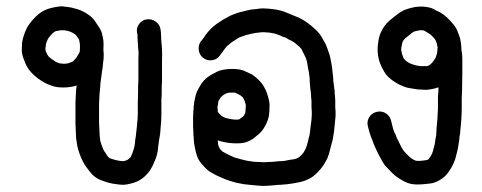

<svg xmlns="http://www.w3.org/2000/svg" viewBox="-20 -508 1548 616"><path d="M179.9 -411H175.1Q167.9 -410.1 159.7 -408.2Q155.9 -407.2 152 -403.8Q146.8 -400 142 -393.8Q135.7 -387.1 133.3 -382Q130.9 -377 129 -372.2Q127.1 -365.9 127.1 -362.1Q125.7 -355.9 125.7 -350.1Q125.7 -345.8 127.1 -342.9Q130 -337.2 131.9 -332.9Q133.8 -330 136.7 -326.1Q141 -321.8 146.8 -318Q154 -313.2 158.8 -309.8Q163.1 -307.9 167.9 -306Q171.7 -304.1 177.9 -304.1Q184.7 -303.1 189.7 -303.6Q194.7 -304.1 199 -305Q204.8 -307 212 -309.8Q214.9 -310.8 217.7 -315.1Q224 -320.9 226.9 -326.1Q230.7 -331.9 234.1 -338.1Q235 -341 236 -342.9Q236 -348.2 236.5 -354.7Q236.9 -361.2 236 -368.8Q235 -376 234.1 -378.9Q234.1 -380.8 231.7 -384.2Q227.8 -389.9 223 -396.2Q221.1 -398.1 218.7 -399Q214.9 -401.9 209.4 -404.6Q203.8 -407.2 200 -408.2Q194.7 -409.1 190.9 -410.1L184.7 -411Q182.7 -411 179.9 -411ZM191.8 -485.9Q193.8 -485.9 194.7 -485.9L201.9 -484.9Q210.1 -483.9 218.7 -481.1Q228.8 -479.1 240.3 -474.1Q251.8 -469.1 260.9 -462.8Q271.9 -456.1 282 -444.1Q288.7 -435 295 -424.9Q304.1 -412 307 -401Q309.8 -390.9 311.8 -377Q312.7 -364 311.8 -352Q311.8 -349.2 311.8 -345.8Q312.7 -341 312.7 -336.2V-328.1Q312.7 -318 310.8 -307Q309.8 -296.9 308.9 -287.8Q307 -280.1 306 -268.1Q304.1 -256.1 303.1 -248Q301.7 -238.8 301.7 -230.2Q300.7 -220.1 299.8 -211Q298.8 -202.9 298.8 -194.5Q298.8 -186.1 297.8 -175.1Q297.8 -164 297.8 -156.8Q297.8 -150.1 297.8 -143.2Q297.8 -136.2 297.8 -129Q297.8 -122.8 297.8 -113.9Q297.8 -105 298.8 -94Q298.8 -84.9 299.8 -71.9Q300.7 -60.9 301.7 -56.1Q303.1 -50.8 306 -42.4Q308.9 -34.1 311.8 -27.8Q313.7 -23 318 -18.2Q321.8 -11 327.1 -4.8Q329 -2.9 330 -1.9Q332.9 0 335.7 1Q342 2.9 348.7 4.8Q357.8 7.2 365 8.2Q369.8 9.1 375.1 9.1Q377.9 9.1 379.9 8.2Q383.7 7.2 389 4.8Q390.9 3.8 393.8 1.4Q396.6 -1 399 -3.8Q401.9 -9.1 404.8 -16.8Q407.7 -24.9 409.8 -31.9Q412 -38.8 412.9 -48.9Q413.9 -61.9 415.8 -71Q416.8 -78.2 417.7 -89.2Q418.7 -98.8 419.7 -106Q419.7 -114.1 421.1 -121.8Q421.1 -129 422.1 -141Q422.1 -153 422.1 -160.9Q422.1 -168.8 422.1 -177Q422.1 -185.1 422.5 -193Q423 -201 423 -212.9Q423 -224.9 423 -233.1Q424 -240.8 424 -247Q424 -253.2 424 -262.8V-284.9Q424 -296.9 424 -305Q424 -313.2 424 -322.8Q424.9 -330.9 424.5 -341Q424 -351.1 423 -356.8Q423 -364 422.1 -372.2Q421.1 -380.8 421.1 -388Q421.1 -392.8 421.1 -397.1L419.7 -402.9Q416.8 -418.2 426.4 -431.2Q436 -444.1 451.3 -446Q466.7 -448 479.9 -438.4Q493 -428.8 495 -413.9L495.9 -407.2Q496.9 -399 496.9 -389.9Q496.9 -385.1 497.4 -378.7Q497.8 -372.2 498.8 -363.1Q499.8 -354.9 499.8 -343.9Q500.7 -331.9 499.8 -320.9Q499.8 -310.8 499.8 -304.1Q499.8 -295.9 499.8 -284.9V-262.8Q499.8 -251.8 499.8 -245.3Q499.8 -238.8 498.8 -231.2Q498.8 -223 498.8 -211Q498.8 -198.1 497.8 -190.9Q497.8 -184.2 497.8 -177Q497.8 -167.9 497.8 -159.5Q497.8 -151.1 497.8 -139.1Q496.9 -126.1 496.9 -117Q495.9 -108.9 495.4 -100Q495 -91.1 494 -80.1Q492.1 -68.1 490.6 -60Q489.7 -51.8 487.8 -39.8Q486.8 -24.9 483.9 -12.9Q481.1 -1 474.8 12Q470 24.9 462.8 36Q454.7 48.9 443.2 59Q431.7 69.1 418.7 74.8Q409.1 79.1 399 81.1Q389 83.9 377 84.9Q365.9 84.9 354 83Q343.9 82 331.9 79.1Q318.9 75.8 308.9 71.9Q296.9 68.1 286.8 60.9Q275.8 53.2 266.7 40.8Q260.9 33.1 254.7 24.9Q248 14.9 242.7 3.8Q238.8 -4.8 234.1 -18.2Q229.7 -31.2 227.8 -40.8Q225.9 -50.8 224 -66.2Q223 -81.1 223 -91.1Q222.1 -105 222.1 -110.8Q222.1 -121.8 222.1 -129Q222.1 -136.2 222.1 -143.9Q222.1 -151.1 222.1 -158.5Q222.1 -165.9 222.1 -177Q223 -188 223 -198.1Q224 -208.2 224 -216.8Q224.9 -225.9 225.9 -234.1Q223 -233.1 221.1 -232.1Q209.1 -228.8 195.7 -227.8Q183.7 -226.9 170.7 -227.8Q155.9 -228.8 142.9 -234.1Q130.9 -237.9 120.9 -244.1Q111.8 -248.9 100.7 -257.1Q88.7 -266.2 80.1 -275.8Q71 -285.9 65.7 -295.9Q60.9 -305 57.1 -316.1Q50.8 -330 49.9 -345.8Q49.9 -357.8 50.8 -371.2Q52.8 -384.2 57.1 -396.2Q60.9 -408.2 66.7 -419.2Q72.9 -430.2 83 -442.2Q95 -456.1 107 -465.2Q120.9 -475.8 139.1 -481.1Q153 -484.9 166.9 -486.8L177 -487.8Q183.7 -487.8 191.8 -485.9Z M768.3 -278.2 771.7 -277.2Q779.4 -272.9 788.5 -269.1Q799.5 -261.9 810.6 -250.8Q821.6 -239.8 827.3 -228.8Q832.6 -220.1 836.5 -209.1Q840.3 -198.1 842.7 -187.1Q845.6 -176 844.6 -162.1Q844.6 -151.1 842.7 -136.2Q839.3 -118.9 830.7 -104.1Q821.6 -86.8 809.6 -77.2Q801.4 -70 793.3 -63.8Q780.3 -55.2 766.4 -50.8Q755.4 -48 740.5 -48Q727.6 -48 715.6 -49.4Q703.6 -50.8 690.6 -54.2Q684.4 -55.2 678.7 -58Q678.7 -51.8 679.6 -46Q680.6 -40.8 683.5 -34.1Q685.4 -30.2 688.7 -26.9Q692.6 -23 693.5 -22.1Q698.3 -19.2 706.5 -14.9Q715.6 -10.1 724.7 -6.2Q730.5 -2.9 738.6 -1Q747.7 1.9 756.4 3.8Q764.5 6.2 775.5 8.2Q786.6 10.1 795.7 11Q806.7 12 816.3 12Q824.5 12.9 837.4 12Q852.8 11 856.6 11Q864.7 10.1 875.3 9.1Q885.4 9.1 892.6 8.2Q899.8 7.2 909.4 4.8Q919.4 3.8 927.6 1.9Q931.4 1 936.7 -1.9Q939.6 -2.9 944.4 -8.2Q950.6 -13.9 954.4 -19.2Q956.4 -23 960.7 -31.2Q964.5 -39.8 967.4 -51.8Q970.7 -67.1 972.7 -72.9Q973.6 -79.1 974.6 -84.9Q975.5 -91.1 976.5 -102.2Q978.4 -115.1 979.4 -124.2Q979.4 -131.9 980.3 -137.2Q980.3 -143.9 980.3 -150.1Q979.4 -157.8 979.4 -166.9Q979.4 -174.1 979.4 -180.8Q979.4 -188 978.4 -193.8Q977.5 -201 977.5 -209.1Q976.5 -214.9 975.5 -224.9Q974.6 -236.9 973.6 -246Q973.6 -250.8 973.6 -256.1Q972.7 -262.8 971.7 -271Q970.7 -279.1 968.3 -289.2Q966.4 -298.8 965.5 -307Q964.5 -310.8 962.6 -318Q959.7 -326.1 956.4 -331.9Q952.5 -340 949.6 -345.8Q948.7 -349.2 944.4 -354Q939.6 -359.2 932.4 -365Q924.7 -372.2 917.5 -376Q910.3 -379.9 905.5 -381.8Q900.7 -385.1 894.5 -388Q886.3 -389.9 879.6 -393.8Q873.4 -396.2 865.7 -399Q859.5 -401 852.8 -401.9Q844.6 -403.8 837.4 -403.8Q829.7 -404.8 824.7 -404.8Q819.7 -404.8 812.5 -403.8Q804.3 -402.9 797.6 -401.9Q791.4 -401 783.7 -399Q777.5 -397.1 768.3 -395.2Q763.5 -393.8 756.4 -390.9Q749.6 -389 744.4 -386.1Q736.7 -380.8 727.6 -375.1Q720.4 -371.2 714.6 -365Q708.4 -361.2 704.6 -355.9Q699.8 -350.1 693.5 -341L686.3 -330.9Q677.7 -318 662.1 -315.1Q646.5 -312.2 633.6 -321.1Q620.6 -330 618 -345.6Q615.3 -361.2 623.5 -374.1L631.7 -384.2Q639.3 -396.2 646.5 -404.8Q654.7 -414.9 665.7 -424Q675.3 -432.1 686.3 -438.8Q696.4 -446 706.5 -450.8Q717.5 -458 729.5 -461.9Q741.5 -467.1 750.6 -469.1Q756.4 -470 765.5 -472.9Q775.5 -474.8 784.7 -477.2Q793.3 -478.2 803.4 -479.1Q814.4 -481.1 823.5 -481.1Q832.6 -481.1 843.6 -480.1Q854.7 -479.1 866.7 -477.2Q878.7 -474.8 890.6 -471Q900.7 -467.1 908.4 -463.8Q915.6 -460.9 922.3 -458Q929.5 -455.2 937.6 -451.8Q946.3 -448 957.3 -441Q968.3 -434.1 980.3 -424Q993.3 -412.9 1003.4 -401.9Q1012.5 -389.9 1017.7 -378.9Q1021.6 -373.1 1025.4 -365Q1029.7 -354.9 1033.6 -342.9Q1038.4 -330.9 1040.3 -319.9Q1041.7 -312.2 1043.6 -302.2Q1045.6 -291.1 1046.5 -281.1Q1047.5 -271.9 1048.4 -263.8Q1049.4 -256.1 1049.4 -248Q1050.4 -243.2 1051.3 -234.1Q1052.8 -223 1053.7 -214.9Q1053.7 -207.2 1054.7 -200Q1054.7 -192.8 1055.6 -186.1Q1055.6 -177 1055.6 -166.9Q1055.6 -159.2 1056.6 -152Q1056.6 -143.9 1056.6 -136.2Q1055.6 -127.1 1054.7 -116.1Q1053.7 -107 1052.5 -94Q1051.3 -81.1 1049.4 -71.9Q1048.4 -63.8 1046.5 -56.1Q1044.6 -48.9 1040.3 -33.1Q1036.5 -15.8 1030.7 -1Q1023.5 13.9 1016.3 24Q1009.6 34.1 998.6 45.1Q985.6 59 970.7 66.2Q957.3 72.9 944.4 75.8Q934.3 78.2 922.3 80.1Q910.3 82 901.7 83Q891.6 83.9 879.6 84.9Q870.5 84.9 865.7 85.9Q858.5 86.8 841.7 87.8Q823.5 89.2 811.5 87.8Q801.4 86.8 790.4 85.9Q776.5 84.9 762.6 83Q748.7 80.1 737.6 78.2Q727.6 74.8 716.5 71.9Q704.6 68.1 692.6 62.8Q683.5 59 673.4 54.2Q661.4 48 653.7 43.2Q642.7 36 632.6 24Q620.6 12 613.4 -3.8Q607.7 -19.2 605.8 -32.1Q603.4 -42.2 602.4 -51.8Q601.4 -60.9 601.4 -69.1Q600.5 -71.9 600.5 -77.5Q600.5 -83 600.5 -83.9Q599.5 -93 599.5 -101.2Q599.5 -107.9 599.5 -118Q599.5 -127.1 599.5 -133.8Q599.5 -142.9 600.5 -153L601.4 -161.2Q601.4 -163.1 601.4 -164Q601.4 -167.9 602.4 -172.2Q602.4 -178.9 604.3 -186.1Q605.8 -193.8 607.7 -201.9Q610.6 -213.9 620.6 -230.2Q630.7 -248.9 646.5 -260.9Q659.5 -270 670.5 -274.8Q680.6 -281.1 694.5 -283.9Q707.4 -286.8 723.7 -286.8Q739.6 -286.8 749.6 -284.9L756.4 -283Q762.6 -282 768.3 -278.2ZM733.3 -211Q730.5 -211 723.7 -211Q716.5 -211 711.8 -210.1Q706.5 -209.1 703.6 -207.2Q698.3 -204.8 692.6 -200Q688.7 -197.1 685.6 -191.6Q682.5 -186.1 680.6 -183.2Q679.6 -178.9 679.6 -175.1Q678.7 -168.8 677.7 -164Q677.7 -160.2 678.7 -152Q678.7 -150.1 678.7 -149.2Q683.5 -142.9 688.7 -138.1Q690.6 -136.2 696.4 -132.9Q703.6 -129 709.4 -128.1Q717.5 -126.1 724.5 -125.2Q731.4 -124.2 739.6 -124.2Q744.4 -124.2 747.7 -125.2Q747.7 -125.2 748.7 -126.1Q754.4 -130 760.7 -134.8Q762.6 -136.2 764.5 -141Q767.4 -144.8 767.4 -149.2Q768.3 -155.9 768.3 -163.1Q769.3 -167.9 768.3 -172.2Q767.4 -177 765.5 -182.5Q763.5 -188 760.7 -192.8Q759.7 -195.2 756.4 -198.1Q753.5 -201 751.6 -201.9Q746.3 -204.8 741.5 -207.2Z M1335.3 -411H1327.6Q1324.2 -411 1318.5 -409.1Q1312.2 -408.2 1307.4 -406.2Q1304.6 -403.8 1301.2 -401.9Q1293.5 -396.2 1286.3 -389.9Q1281.5 -387.1 1277.2 -381.8Q1274.3 -378.9 1272.4 -375.1Q1270.5 -371.2 1269.5 -364Q1267.1 -355.9 1267.1 -348.2Q1268.6 -341 1269.5 -336.2Q1271.5 -329 1273.4 -324.5Q1275.3 -319.9 1279.1 -316.1Q1280.6 -314.1 1283.5 -312.2Q1289.2 -307.9 1294.5 -305Q1298.3 -303.1 1304.6 -301.2Q1311.3 -298.8 1316.5 -297.8Q1322.3 -296.9 1329.5 -295.9Q1336.2 -295.9 1342.4 -295.9Q1345.3 -295.9 1350.1 -295.9Q1354.4 -296.9 1357.3 -298.8Q1359.2 -300.2 1362.6 -303.1Q1368.3 -307.9 1371.2 -313.2Q1375.5 -318 1378.4 -325.2Q1380.3 -330.9 1382.3 -337.2Q1383.2 -342 1383.2 -345.8Q1383.2 -352 1384.2 -356.8Q1383.2 -357.8 1383.2 -359.2Q1382.3 -365 1381.3 -368.8Q1379.4 -375.1 1376.5 -380.8Q1375.5 -381.8 1373.1 -385.1Q1367.4 -390.9 1362.6 -396.2Q1359.2 -399 1355.4 -401Q1347.2 -406.2 1340.5 -410.1H1339.6ZM1339.6 -486.8Q1342.4 -486.8 1345.3 -485.9L1352.5 -484.9Q1365.5 -483 1378.4 -474.8Q1385.1 -471.9 1392.3 -468.1Q1403.4 -461.9 1414.4 -451.8Q1422.5 -444.1 1430.2 -435Q1441.2 -423 1446.5 -411Q1449.4 -403.8 1452.3 -396.2Q1456.6 -386.1 1458.5 -372.2Q1460.4 -360.2 1460.4 -349.2V-348.2Q1463.3 -334.8 1463.3 -320.9Q1463.3 -310.8 1463.3 -296.9Q1463.3 -284.9 1463.3 -273.9Q1463.3 -261.9 1462.8 -243.4Q1462.4 -224.9 1462.4 -213.9Q1461.4 -202.9 1461.4 -194Q1461.4 -185.1 1461.4 -176Q1461.4 -167.9 1461.4 -157.8Q1461.4 -149.2 1460.9 -139.6Q1460.4 -130 1459.5 -117Q1458.5 -106 1457.6 -96.9Q1456.6 -90.2 1456.6 -83Q1455.2 -74.8 1454.2 -69.1Q1454.2 -60 1451.3 -46Q1449.4 -31.2 1446.3 -19.7Q1443.2 -8.2 1440.3 2.9Q1436.5 14.9 1430.2 25.9Q1425.4 35 1418.2 45.1Q1407.2 60 1393.3 68.1Q1381.3 75.8 1369.3 79.1Q1361.2 81.1 1348.2 82Q1334.3 83.9 1319.4 83.9Q1302.2 83.9 1288.2 79.1Q1276.3 74.8 1261.4 65.2Q1245.6 55.2 1233.6 42.2Q1222.5 31.2 1215.3 23Q1208.2 13.9 1201.4 0Q1194.2 -12 1188.5 -24.9Q1182.3 -37.9 1179.4 -45.1L1176.5 -53.2Q1175.5 -54.2 1175.5 -56.1Q1169.3 -69.1 1164.5 -86.8L1160.2 -103.1Q1156.4 -118 1164.3 -131.4Q1172.2 -144.8 1187.8 -148.9Q1203.4 -153 1216.8 -145.1Q1230.2 -137.2 1234.5 -121.8L1238.4 -106Q1241.2 -94 1244.1 -85.9L1249.4 -75.8Q1250.4 -72.9 1251.3 -70Q1253.2 -63.8 1257.6 -57.1Q1262.4 -47 1267.1 -36.9Q1272.4 -28.8 1275.3 -24Q1279.1 -19.2 1287.3 -11Q1294.5 -3.8 1301.2 1Q1309.4 6.2 1313.2 7.2Q1315.6 8.2 1321.3 8.2Q1329.5 8.2 1337.2 7.2Q1346.3 6.2 1351.6 4.8Q1352.5 3.8 1354.4 2.9Q1355.4 2.9 1356.4 1Q1360.2 -4.8 1363.5 -10.1Q1366.4 -14.9 1368.3 -21.1Q1370.3 -28.8 1372.9 -37.9Q1375.5 -47 1376.5 -58Q1378.4 -69.1 1379.4 -73.9Q1379.4 -81.1 1380.3 -87.8Q1380.3 -95.9 1381.3 -104.1Q1382.3 -112.2 1383.2 -124.2Q1384.2 -134.8 1384.2 -142.9Q1385.1 -151.1 1385.1 -159.2Q1385.1 -167.9 1385.1 -176Q1385.1 -185.1 1385.1 -195Q1385.1 -204.8 1386.6 -215.8Q1386.6 -221.1 1386.6 -227.8Q1376.5 -224 1364.5 -222.1Q1352.5 -219.2 1340.5 -220.1Q1331.4 -220.1 1320.4 -221.1Q1311.3 -222.1 1302.2 -224Q1294.5 -224.9 1282.5 -227.8Q1270.5 -232.1 1260.4 -236.9Q1250.4 -242.2 1239.3 -249.9Q1225.4 -260 1216.3 -271.9Q1210.6 -281.1 1205.3 -291.1Q1200.5 -301.2 1196.2 -314.1Q1192.3 -328.1 1191.4 -345.8Q1191.4 -362.1 1194.2 -377.9Q1197.1 -395.2 1204.3 -409.1Q1211.5 -423 1221.6 -434.1Q1231.2 -444.1 1239.3 -449.9Q1246.5 -455.2 1253.2 -460.9Q1264.3 -470 1277.2 -475.8Q1288.2 -480.1 1300.2 -483Q1314.1 -486.8 1326.1 -486.8H1333.3Q1335.3 -486.8 1339.6 -486.8Z"/></svg>

Font: Namteng
Style: Regular
Weight: 400
Designer: Khon Soe Zaw Thu
Foundry: MPUA
Version: Version 1.03 June 17, 2016